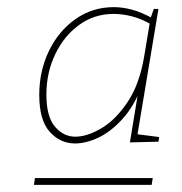

<svg xmlns="http://www.w3.org/2000/svg" viewBox="-20 -719 510 538"><path d="M75 -201 78 -220H408L405 -201ZM190 -317Q149 -317 119.5 -349.5Q90 -382 90 -453Q90 -520 117 -576Q144 -632 191.5 -665.5Q239 -699 299 -699Q323 -699 349.5 -692Q376 -685 407 -668L401 -666L411 -694H424L364 -335L356 -344L426 -335L424 -322L344 -320L370 -478L378 -479Q356 -422 323.5 -386Q291 -350 256 -333.5Q221 -317 190 -317ZM191 -336Q224 -336 264 -359.5Q304 -383 337.5 -433Q371 -483 384 -561L401 -663L405 -650Q377 -666 350.5 -673Q324 -680 298 -680Q244 -680 201.5 -649Q159 -618 134.5 -566.5Q110 -515 110 -454Q110 -392 134 -364Q158 -336 191 -336Z"/></svg>

Font: Bitter Thin Thin
Style: Italic
Weight: 250
Italic angle: -9°
Version: Version 2.002